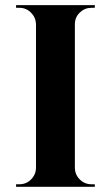

<svg xmlns="http://www.w3.org/2000/svg" viewBox="-20 -720 426 740"><path d="M345.2 -9.8 345.7 0H42V-9.8H54.7Q81.1 -9.8 99.6 -28.3Q118.2 -46.9 118.7 -72.8V-627.4Q117.7 -653.3 99.1 -671.6Q80.6 -689.9 54.7 -689.9H42V-700.2H345.7L345.2 -689.9H332.5Q306.6 -689.9 287.8 -671.9Q269 -653.8 268.6 -627.9V-72.8Q269 -46.9 287.6 -28.3Q306.2 -9.8 332.5 -9.8Z"/></svg>

Font: Cinzel Bold
Style: Regular
Weight: 700
Designer: Natanael Gama
Version: Version 1.001;PS 001.001;hotconv 1.0.56;makeotf.lib2.0.21325